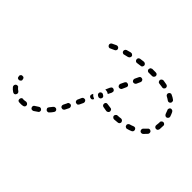

<svg xmlns="http://www.w3.org/2000/svg" viewBox="-144 -731 921 921"><g transform="rotate(45 317.0 -270.5)"><path d="M81 -12 79 -13Q77 -13 74 -12Q72 -11 70 -9Q69 -7 68 -5Q67 -3 67 0Q67 5 70 9Q74 12 79 12H81Q92 13 102 11Q108 10 111 6Q114 2 113 -3Q113 -6 111 -8Q110 -10 108 -11Q106 -13 104 -13Q101 -14 99 -14Q90 -12 81 -12ZM21 -38Q18 -39 16 -39Q14 -40 11 -39Q9 -38 7 -37Q3 -34 2 -29Q1 -23 4 -19Q12 -9 23 -2Q28 1 33 0Q38 -1 40 -6Q43 -10 42 -15Q41 -20 37 -23Q29 -28 24 -34Q23 -36 21 -38ZM137 -22Q135 -17 138 -12Q139 -10 141 -8Q143 -7 145 -6Q148 -5 150 -6Q153 -6 155 -7Q165 -13 174 -20Q176 -21 178 -23Q179 -25 179 -28Q180 -30 179 -33Q179 -35 177 -37Q174 -41 169 -42Q164 -43 160 -40Q151 -34 143 -29Q138 -27 137 -22ZM193 -68Q192 -66 192 -64Q193 -61 194 -59Q195 -57 197 -55Q200 -52 206 -52Q211 -52 214 -56Q222 -64 228 -73Q232 -78 231 -83Q230 -88 226 -91Q222 -94 217 -93Q212 -93 208 -88Q202 -80 196 -73Q194 -71 193 -68ZM9 -86Q5 -90 0 -89Q-3 -89 -5 -89Q-7 -88 -9 -86Q-11 -84 -12 -82Q-13 -79 -12 -77V-75Q-12 -70 -9 -66Q-5 -63 0 -63Q3 -63 5 -64Q7 -65 9 -67Q11 -68 12 -71Q13 -73 13 -75L12 -77Q12 -82 9 -86ZM235 -130Q234 -128 234 -126Q233 -123 234 -121Q235 -118 236 -116Q238 -114 240 -113Q242 -112 245 -112Q247 -112 250 -112Q252 -113 254 -115Q256 -116 257 -118Q262 -127 266 -136L267 -138Q269 -143 267 -148Q265 -153 261 -155Q256 -157 251 -155Q246 -154 244 -149L243 -146Q239 -138 235 -130ZM266 -186Q267 -181 272 -179Q274 -178 277 -178Q279 -178 282 -178Q284 -179 286 -181Q288 -183 289 -185L298 -204Q300 -209 298 -214Q296 -219 292 -221Q289 -222 287 -222Q284 -222 282 -221Q280 -221 278 -219Q276 -217 275 -215L266 -195Q264 -191 266 -186ZM296 -252Q298 -247 303 -245Q305 -244 308 -244Q310 -244 312 -244Q315 -245 317 -247Q318 -249 319 -251L321 -253Q318 -254 316 -256Q311 -258 308 -260Q303 -264 300 -268L297 -262Q295 -257 296 -252ZM448 -273Q444 -269 444 -264Q444 -259 448 -256Q452 -252 457 -252Q469 -253 480 -254Q485 -254 489 -258Q492 -262 492 -267Q491 -272 487 -276Q483 -279 478 -279Q467 -277 456 -277Q451 -277 448 -273ZM375 -281Q371 -278 370 -273Q369 -267 372 -263Q374 -259 380 -258Q391 -256 403 -254Q408 -254 412 -257Q416 -260 417 -265Q417 -270 414 -275Q411 -279 406 -279Q395 -280 384 -282Q379 -283 375 -281ZM523 -286Q521 -284 520 -282Q518 -280 518 -277Q518 -275 519 -272Q520 -267 525 -265Q529 -262 534 -264Q546 -267 557 -272Q561 -274 563 -278Q565 -283 563 -288Q561 -293 557 -295Q552 -297 547 -295Q538 -291 527 -288Q525 -287 523 -286ZM326 -301Q321 -300 318 -296Q315 -292 316 -287Q317 -282 321 -279Q323 -277 326 -276Q331 -273 336 -275Q341 -276 343 -281Q346 -285 344 -290Q343 -295 338 -297Q336 -299 335 -299Q331 -302 326 -301ZM585 -316Q584 -314 584 -311Q584 -309 585 -306Q586 -304 587 -302Q591 -298 596 -298Q601 -298 605 -301Q614 -310 622 -319Q625 -323 624 -329Q624 -334 619 -337Q617 -338 615 -339Q613 -340 610 -339Q608 -339 606 -338Q603 -336 602 -334Q596 -327 588 -320Q586 -318 585 -316ZM328 -328 336 -346 337 -347Q339 -352 344 -354Q349 -355 353 -353Q358 -351 360 -346Q361 -341 359 -336V-335L350 -317Q350 -317 350 -317Q350 -317 350 -317Q349 -317 349 -317Q348 -318 348 -318Q342 -322 336 -323Q331 -324 326 -324Q327 -325 327 -326Q327 -327 328 -328ZM620 -377Q619 -372 622 -367Q625 -363 630 -362Q633 -362 635 -362Q638 -363 640 -364Q642 -366 643 -368Q644 -370 645 -373Q646 -384 646 -396V-397Q646 -400 646 -402Q645 -404 643 -406Q641 -408 639 -409Q636 -410 634 -410Q629 -410 625 -406Q621 -402 621 -397L622 -396Q621 -386 620 -377ZM358 -384Q360 -379 364 -377Q369 -375 374 -377Q379 -378 381 -383L390 -403Q392 -407 391 -412Q389 -417 384 -419Q379 -421 374 -420Q370 -418 367 -413L358 -394Q356 -389 358 -384ZM617 -441Q618 -439 621 -438Q623 -437 625 -436Q628 -436 630 -437Q635 -439 637 -443Q640 -448 638 -453Q634 -465 629 -475Q627 -478 625 -479Q624 -481 621 -481Q619 -482 616 -482Q614 -482 612 -481Q607 -478 606 -473Q604 -468 607 -464Q611 -455 614 -445Q615 -443 617 -441ZM389 -450Q391 -445 395 -443Q400 -441 405 -443Q410 -445 412 -449L421 -469Q423 -473 421 -478Q420 -483 415 -485Q410 -487 405 -486Q400 -484 398 -479L389 -460Q387 -455 389 -450ZM231 -496Q233 -500 231 -505Q229 -510 224 -512Q219 -514 214 -512Q204 -507 193 -502Q189 -500 187 -495Q185 -490 188 -485Q190 -481 195 -479Q200 -477 204 -480Q214 -484 224 -489Q229 -491 231 -496ZM585 -496Q590 -497 593 -501Q596 -505 595 -511Q595 -516 590 -519Q581 -526 569 -531Q565 -534 560 -532Q555 -530 553 -526Q550 -521 552 -516Q554 -511 558 -509Q568 -504 576 -498Q580 -495 585 -496ZM301 -517Q304 -521 303 -527Q302 -529 301 -531Q299 -533 297 -534Q295 -536 292 -536Q290 -536 287 -536Q276 -533 265 -530Q260 -528 258 -524Q255 -519 257 -514Q257 -512 259 -510Q260 -508 263 -507Q265 -506 267 -505Q270 -505 272 -506Q283 -509 293 -511Q298 -513 301 -517ZM374 -528Q377 -532 377 -538Q376 -543 372 -546Q368 -549 363 -549Q351 -547 340 -546Q335 -545 332 -541Q329 -537 330 -532Q330 -527 335 -523Q339 -520 344 -521Q355 -523 366 -524Q371 -524 374 -528ZM517 -524Q519 -524 521 -526Q523 -527 524 -529Q526 -531 526 -534Q527 -539 524 -543Q521 -547 516 -548Q505 -550 493 -552Q488 -552 484 -549Q480 -546 479 -541Q479 -535 482 -531Q485 -527 490 -527Q501 -526 512 -524Q514 -523 517 -524ZM448 -532Q452 -536 452 -541Q452 -544 451 -546Q450 -548 448 -550Q446 -552 444 -552Q441 -553 439 -553Q427 -553 416 -553Q414 -553 411 -551Q409 -550 407 -549Q406 -547 405 -544Q404 -542 404 -540Q404 -534 408 -531Q412 -527 417 -528Q428 -528 439 -528Q445 -528 448 -532Z"/></g></svg>

Font: FRB American Cursive Guidelines Dashed
Style: Italic
Weight: 400
Italic angle: -25°
Version: Version 2.0;Modular Font Editor K font №1